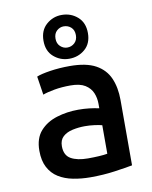

<svg xmlns="http://www.w3.org/2000/svg" viewBox="-88 -851 736 928"><g transform="rotate(-10 280.0 -386.5)"><path d="M281 12Q236 12 195.5 4Q155 -4 124.5 -23Q94 -42 76.5 -75Q59 -108 59 -157Q59 -218 90.5 -253.5Q122 -289 172.5 -304.5Q223 -320 278 -320Q307 -320 332.5 -317Q358 -314 380 -309V-331Q380 -360 369.5 -385Q359 -410 333.5 -426Q308 -442 262 -442Q218 -442 182 -435.5Q146 -429 125 -421L111 -512Q132 -521 177.5 -528Q223 -535 274 -535Q355 -535 401.5 -509.5Q448 -484 468 -438Q488 -392 488 -331V-10Q456 -4 400.5 4Q345 12 281 12ZM284 -80Q313 -80 338.5 -81.5Q364 -83 380 -86V-226Q365 -230 342 -233Q319 -236 296 -236Q265 -236 235.5 -229.5Q206 -223 188 -206.5Q170 -190 170 -160Q170 -115 201 -97.5Q232 -80 284 -80ZM279 -570Q236 -570 203.5 -598Q171 -626 171 -677Q171 -728 203.5 -756.5Q236 -785 279 -785Q324 -785 356.5 -756.5Q389 -728 389 -677Q389 -626 356.5 -598Q324 -570 279 -570ZM279 -625Q300 -625 315 -639Q330 -653 330 -677Q330 -702 315 -715.5Q300 -729 279 -729Q260 -729 245 -715.5Q230 -702 230 -677Q230 -653 245 -639Q260 -625 279 -625Z"/></g></svg>

Font: Ubuntu Sans Mono Medium
Style: Regular
Weight: 500
Monospace: yes
Designer: Dalton Maag Ltd
Foundry: Dalton Maag Ltd
Version: Version 1.006